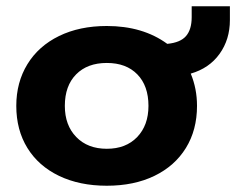

<svg xmlns="http://www.w3.org/2000/svg" viewBox="-20 -578 761 613"><path d="M32 -240Q32 -315 67.5 -373Q103 -431 168.5 -463Q234 -495 321 -495Q436 -495 514 -438Q556 -442 574 -463Q592 -484 592 -523V-558H714V-514Q714 -452 681 -406Q648 -360 589 -343Q609 -295 609 -240Q609 -163 573.5 -105.5Q538 -48 473 -16.5Q408 15 321 15Q234 15 168.5 -16.5Q103 -48 67.5 -105.5Q32 -163 32 -240ZM454 -240Q454 -304 418.5 -340.5Q383 -377 321 -377Q259 -377 223 -340.5Q187 -304 187 -240Q187 -178 223.5 -140.5Q260 -103 321 -103Q382 -103 418 -140.5Q454 -178 454 -240Z"/></svg>

Font: Prompt SemiBold
Style: Regular
Weight: 600
Designer: Katatrad Team
Foundry: CadsonDemak
Version: Version 1.001